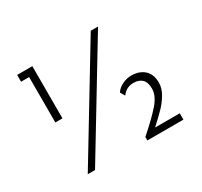

<svg xmlns="http://www.w3.org/2000/svg" viewBox="-141 -860 1106 1051"><g transform="rotate(-30 412.0 -334.5)"><path d="M168 -664V-334H123V-621H72V-664ZM738 -37V3H510V-19Q588 -87 631 -136Q674 -185 674 -230Q674 -271 654.5 -289.5Q635 -308 601 -308Q555 -308 528 -270L511 -299Q525 -321 553 -335Q581 -349 612 -349Q663 -348 693 -320Q723 -292 723 -240Q723 -205 703 -170.5Q683 -136 656 -108Q629 -80 582 -37ZM181 0H135L542 -672H588Z"/></g></svg>

Font: Josefin Sans Light
Style: Regular
Weight: 300
Designer: Santiago Orozco
Foundry: Typemade
Version: Version 2.000